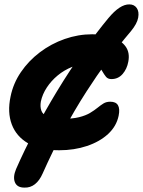

<svg xmlns="http://www.w3.org/2000/svg" viewBox="-20 -675 651 874"><path d="M249 9Q162 9 108 -22.5Q54 -54 33.5 -109Q13 -164 28 -235Q40 -295 75 -346.5Q110 -398 161.5 -437Q213 -476 274.5 -497.5Q336 -519 400 -519Q452 -519 492 -505Q532 -491 552 -463Q572 -435 564 -394Q558 -361 538 -338Q518 -315 487 -315Q471 -315 462.5 -325.5Q454 -336 446 -350Q438 -364 425 -374.5Q412 -385 385 -385Q345 -385 308.5 -370.5Q272 -356 242.5 -331.5Q213 -307 193 -276.5Q173 -246 166 -213Q162 -190 168 -172Q174 -154 196 -144Q218 -134 263 -134Q310 -134 340 -141.5Q370 -149 390 -161Q410 -173 424 -184.5Q438 -196 451 -204Q464 -212 482 -212Q533 -212 520 -148Q510 -100 472 -65Q434 -30 376 -10.5Q318 9 249 9ZM91 179Q58 179 48 155Q38 131 53 95Q91 8 139 -82.5Q187 -173 239 -259H374Q318 -172 268.5 -79Q219 14 174 115Q160 147 139 163.5Q118 180 91 179ZM239 -259Q298 -356 358.5 -441.5Q419 -527 473 -592Q526 -656 569 -655Q591 -655 602.5 -638.5Q614 -622 609 -594.5Q604 -567 576 -533Q519 -466 469 -397.5Q419 -329 374 -259Z"/></svg>

Font: Shantell Sans
Style: Bold Italic
Weight: 700
Italic angle: -11°
Designer: Stephen Nixon, Anya Danilova, Shantell Martin
Foundry: Arrow Type
Version: Version 1.011;[c5ecc13dd]